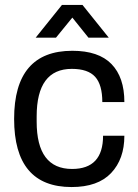

<svg xmlns="http://www.w3.org/2000/svg" viewBox="-20 -743 559 775"><path d="M124 -591 230 -723H313L419 -591H337L272 -672L206 -591ZM269 12Q37 12 37 -263Q37 -538 272 -538Q378 -538 430 -484.5Q482 -431 482 -331H393Q393 -401 364 -433Q335 -465 270 -465Q128 -465 128 -273V-252Q128 -61 271 -61Q396 -61 396 -195H482Q482 -101 428.5 -44.5Q375 12 269 12Z"/></svg>

Font: Archivo
Style: Regular
Weight: 400
Designer: Hector Gatti
Foundry: Omnibus-Type
Version: Version 2.001